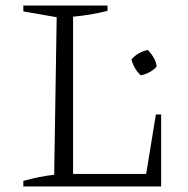

<svg xmlns="http://www.w3.org/2000/svg" viewBox="-20 -671 678 691"><path d="M541 -259H560V0H64V-20Q93 -28 120.5 -33.5Q148 -39 175 -42L184 -609L64 -630V-651H367V-632Q340 -625 308.5 -619.5Q277 -614 243 -611V-45H506ZM487 -400Q475 -410 466 -425.5Q457 -441 453 -457Q464 -470 479.5 -479Q495 -488 512 -491Q524 -479 533 -463.5Q542 -448 544 -432Q534 -420 518.5 -411.5Q503 -403 487 -400Z"/></svg>

Font: Piazzolla Thin ExtraLight
Style: Regular
Weight: 250
Version: Version 2.005